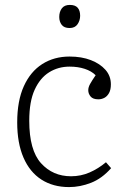

<svg xmlns="http://www.w3.org/2000/svg" viewBox="-20 -747 514 781"><path d="M261 14Q196 14 148.5 -16.5Q101 -47 75.5 -106Q50 -165 50 -249Q50 -337 77 -396.5Q104 -456 152 -486.5Q200 -517 263 -517Q312 -517 349.5 -502.5Q387 -488 409 -463Q431 -438 431 -404Q431 -382 423.5 -368.5Q416 -355 404.5 -349Q393 -343 380 -343Q358 -343 348.5 -354.5Q339 -366 339 -380Q339 -392 346.5 -405.5Q354 -419 369 -441Q352 -458 324.5 -467Q297 -476 263 -476Q217 -476 180 -453Q143 -430 121 -382Q99 -334 99 -256Q99 -136 147 -83Q195 -30 269 -30Q309 -30 344.5 -45.5Q380 -61 411 -87L432 -63Q395 -21 350.5 -3.5Q306 14 261 14ZM263 -633Q241 -633 231 -646Q221 -659 221 -678Q221 -699 231.5 -713Q242 -727 264 -727Q286 -727 296 -715.5Q306 -704 306 -683Q306 -664 295.5 -648.5Q285 -633 263 -633Z"/></svg>

Font: Literata ExtraLight
Style: Regular
Weight: 250
Designer: Latin by Veronika Burian and Jose Scaglione. Greek by Irene Vlachou. Cyrillic by Vera Evstafieva.
Foundry: TypeTogether
Version: Version 3.103;gftools[0.9.29]